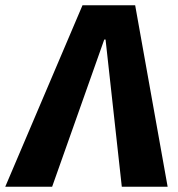

<svg xmlns="http://www.w3.org/2000/svg" viewBox="-71 -713 679 733"><path d="M332 -562H327L128 0H-51L244 -693H445L569 0H394Z"/></svg>

Font: Qjlgwqiwhsfqbnnlvksmvfsycuq
Style: Regular
Weight: 700
Italic angle: -8°
Designer: Carrois Corporate & Edenspiekermann
Foundry: Carrois Corporate GbR & Edenspiekermann AG
Version: Version 2.001